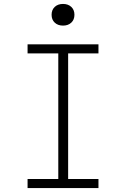

<svg xmlns="http://www.w3.org/2000/svg" viewBox="-20 -955 640 975"><path d="M120 0V-46H276V-684H120V-730H480V-684H326V-46H480V0ZM300 -825Q274 -825 258 -840Q242 -855 242 -880Q242 -905 258 -920Q274 -935 300 -935Q326 -935 342 -920Q358 -905 358 -880Q358 -855 342 -840Q326 -825 300 -825Z"/></svg>

Font: JetBrains Mono NL Thin
Style: Regular
Weight: 100
Monospace: yes
Designer: Philipp Nurullin, Konstantin Bulenkov
Foundry: JetBrains
Version: Version 2.305; ttfautohint (v1.8.4.7-5d5b)